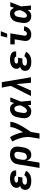

<svg xmlns="http://www.w3.org/2000/svg" viewBox="1892 -2692 1015 4840"><g transform="rotate(-90 2400.0 -272.5)"><path d="M262 8Q233 8 204 5Q175 2 148.5 -6Q122 -14 98.5 -28.5Q75 -43 58.5 -65Q42 -87 36 -115Q30 -143 35 -172Q38 -190 46 -207.5Q54 -225 68 -238Q82 -251 99.5 -260Q117 -269 134 -275Q121 -284 109.5 -295Q98 -306 92 -320.5Q86 -335 85 -352Q84 -369 87 -386Q91 -410 102.5 -432.5Q114 -455 133.5 -472Q153 -489 175.5 -500Q198 -511 222 -517.5Q246 -524 270 -526Q294 -528 317 -528Q343 -528 367.5 -525.5Q392 -523 415.5 -517Q439 -511 461 -499.5Q483 -488 498 -470.5Q513 -453 519.5 -429Q526 -405 522 -380L520 -373H388L389 -374Q391 -388 381.5 -397Q372 -406 360 -410.5Q348 -415 335 -416.5Q322 -418 308 -418Q295 -418 281 -416Q267 -414 254 -409Q241 -404 230 -393Q219 -382 217 -369Q215 -360 219 -352Q223 -344 229.5 -339Q236 -334 244.5 -331.5Q253 -329 262 -327.5Q271 -326 280 -325.5Q289 -325 298 -325H364L345 -216H279Q268 -216 256.5 -215.5Q245 -215 234 -212.5Q223 -210 211.5 -206Q200 -202 190 -195.5Q180 -189 173 -179Q166 -169 164 -158Q162 -146 167 -135.5Q172 -125 181 -119Q190 -113 201 -109.5Q212 -106 224 -104Q236 -102 247.5 -101.5Q259 -101 271 -101Q290 -101 309 -103.5Q328 -106 346 -114.5Q364 -123 379.5 -137Q395 -151 402 -169L513 -125Q504 -102 487.5 -81.5Q471 -61 450.5 -45.5Q430 -30 406.5 -19.5Q383 -9 359 -3Q335 3 310.5 5.5Q286 8 262 8Z M587 215 678 -334Q682 -361 692 -388Q702 -415 719.5 -438.5Q737 -462 760.5 -480Q784 -498 811 -509Q838 -520 865.5 -524Q893 -528 920 -528Q952 -528 983 -522.5Q1014 -517 1040.5 -502Q1067 -487 1086.5 -463.5Q1106 -440 1115.5 -411Q1125 -382 1125 -350Q1125 -318 1120 -286L1104 -186Q1100 -163 1093.5 -139.5Q1087 -116 1076 -94Q1065 -72 1048.5 -52.5Q1032 -33 1011 -18.5Q990 -4 966 2Q942 8 919 8Q891 8 866 0.5Q841 -7 821.5 -23.5Q802 -40 791 -63Q780 -86 774 -111L720 215ZM862 -102Q882 -102 902 -109Q922 -116 937.5 -130.5Q953 -145 961.5 -164.5Q970 -184 973 -204L990 -304Q993 -324 992.5 -344.5Q992 -365 983.5 -382Q975 -399 957.5 -408.5Q940 -418 920 -418Q900 -418 880 -411Q860 -404 844.5 -389.5Q829 -375 820 -355.5Q811 -336 808 -316L794 -232Q792 -217 791 -202Q790 -187 791.5 -173Q793 -159 798 -146Q803 -133 811.5 -122.5Q820 -112 833.5 -107Q847 -102 862 -102Z M1457 215H1324L1363 -18Q1369 -59 1366.5 -100Q1364 -141 1357.5 -180Q1351 -219 1340.5 -257Q1330 -295 1316.5 -331.5Q1303 -368 1286.5 -403Q1270 -438 1251 -471L1363 -528Q1386 -491 1405 -451.5Q1424 -412 1439 -371Q1454 -330 1466.5 -287.5Q1479 -245 1487 -201Q1506 -233 1524.5 -265.5Q1543 -298 1559.5 -331.5Q1576 -365 1589.5 -399Q1603 -433 1609 -468L1618 -520H1751L1742 -468Q1737 -437 1725.5 -406Q1714 -375 1700.5 -345Q1687 -315 1671 -285.5Q1655 -256 1638 -227Q1621 -198 1603.5 -169Q1586 -140 1568 -112Q1550 -84 1531 -56Q1512 -28 1493 0Z M2021 8Q1990 8 1961.5 1.5Q1933 -5 1909 -21Q1885 -37 1869.5 -61Q1854 -85 1846.5 -113.5Q1839 -142 1839.5 -172.5Q1840 -203 1845 -234L1862 -334Q1866 -360 1874.5 -385Q1883 -410 1897.5 -433.5Q1912 -457 1933 -475.5Q1954 -494 1979 -506.5Q2004 -519 2029.5 -523.5Q2055 -528 2081 -528Q2106 -528 2129 -521Q2152 -514 2169.5 -499.5Q2187 -485 2200 -466Q2213 -447 2221 -425Q2229 -449 2237.5 -472.5Q2246 -496 2255 -520H2365Q2338 -453 2312 -385Q2286 -317 2258 -250Q2265 -188 2270 -125Q2275 -62 2281 0H2171Q2170 -20 2170 -40.5Q2170 -61 2169 -82Q2156 -63 2140 -46.5Q2124 -30 2105 -17.5Q2086 -5 2064 1.5Q2042 8 2021 8ZM2022 -102Q2040 -102 2058 -111Q2076 -120 2089 -134Q2102 -148 2113 -164.5Q2124 -181 2132.5 -198Q2141 -215 2149 -232.5Q2157 -250 2164 -267Q2163 -283 2161 -299Q2159 -315 2155.5 -330.5Q2152 -346 2147 -361Q2142 -376 2133.5 -389Q2125 -402 2111.5 -410Q2098 -418 2081 -418Q2064 -418 2046.5 -408.5Q2029 -399 2018 -384Q2007 -369 2001 -351.5Q1995 -334 1992 -316L1975 -216Q1973 -204 1972.5 -192Q1972 -180 1972.5 -168Q1973 -156 1975.5 -144.5Q1978 -133 1984 -123.5Q1990 -114 2000 -108Q2010 -102 2022 -102Z M2537 0H2398L2653 -504L2642 -575Q2636 -615 2628 -655.5Q2620 -696 2609 -735H2748L2761 -658L2872 0H2733L2700 -365Z M3262 8Q3233 8 3204 5Q3175 2 3148.5 -6Q3122 -14 3098.5 -28.5Q3075 -43 3058.5 -65Q3042 -87 3036 -115Q3030 -143 3035 -172Q3038 -190 3046 -207.5Q3054 -225 3068 -238Q3082 -251 3099.5 -260Q3117 -269 3134 -275Q3121 -284 3109.5 -295Q3098 -306 3092 -320.5Q3086 -335 3085 -352Q3084 -369 3087 -386Q3091 -410 3102.5 -432.5Q3114 -455 3133.5 -472Q3153 -489 3175.5 -500Q3198 -511 3222 -517.5Q3246 -524 3270 -526Q3294 -528 3317 -528Q3343 -528 3367.5 -525.5Q3392 -523 3415.5 -517Q3439 -511 3461 -499.5Q3483 -488 3498 -470.5Q3513 -453 3519.5 -429Q3526 -405 3522 -380L3520 -373H3388L3389 -374Q3391 -388 3381.5 -397Q3372 -406 3360 -410.5Q3348 -415 3335 -416.5Q3322 -418 3308 -418Q3295 -418 3281 -416Q3267 -414 3254 -409Q3241 -404 3230 -393Q3219 -382 3217 -369Q3215 -360 3219 -352Q3223 -344 3229.5 -339Q3236 -334 3244.5 -331.5Q3253 -329 3262 -327.5Q3271 -326 3280 -325.5Q3289 -325 3298 -325H3364L3345 -216H3279Q3268 -216 3256.5 -215.5Q3245 -215 3234 -212.5Q3223 -210 3211.5 -206Q3200 -202 3190 -195.5Q3180 -189 3173 -179Q3166 -169 3164 -158Q3162 -146 3167 -135.5Q3172 -125 3181 -119Q3190 -113 3201 -109.5Q3212 -106 3224 -104Q3236 -102 3247.5 -101.5Q3259 -101 3271 -101Q3290 -101 3309 -103.5Q3328 -106 3346 -114.5Q3364 -123 3379.5 -137Q3395 -151 3402 -169L3513 -125Q3504 -102 3487.5 -81.5Q3471 -61 3450.5 -45.5Q3430 -30 3406.5 -19.5Q3383 -9 3359 -3Q3335 3 3310.5 5.5Q3286 8 3262 8Z M3954 8Q3928 8 3903 3.5Q3878 -1 3856.5 -13Q3835 -25 3819 -43.5Q3803 -62 3795 -85.5Q3787 -109 3786.5 -135Q3786 -161 3791 -187L3828 -410H3701V-520H3979L3921 -169Q3919 -156 3920 -143.5Q3921 -131 3928 -121Q3935 -111 3946.5 -106.5Q3958 -102 3971 -102Q3985 -102 3999 -108.5Q4013 -115 4022.5 -126.5Q4032 -138 4037.5 -151.5Q4043 -165 4045 -179L4157 -170Q4153 -147 4144 -124Q4135 -101 4121 -80Q4107 -59 4088.5 -41.5Q4070 -24 4048 -12.5Q4026 -1 4001.5 3.5Q3977 8 3954 8ZM3873 -600 3914 -760H4033L3970 -600Z M4421 8Q4390 8 4361.5 1.5Q4333 -5 4309 -21Q4285 -37 4269.5 -61Q4254 -85 4246.5 -113.5Q4239 -142 4239.5 -172.5Q4240 -203 4245 -234L4262 -334Q4266 -360 4274.5 -385Q4283 -410 4297.5 -433.5Q4312 -457 4333 -475.5Q4354 -494 4379 -506.5Q4404 -519 4429.5 -523.5Q4455 -528 4481 -528Q4506 -528 4529 -521Q4552 -514 4569.5 -499.5Q4587 -485 4600 -466Q4613 -447 4621 -425Q4629 -449 4637.5 -472.5Q4646 -496 4655 -520H4765Q4738 -453 4712 -385Q4686 -317 4658 -250Q4665 -188 4670 -125Q4675 -62 4681 0H4571Q4570 -20 4570 -40.5Q4570 -61 4569 -82Q4556 -63 4540 -46.5Q4524 -30 4505 -17.5Q4486 -5 4464 1.5Q4442 8 4421 8ZM4422 -102Q4440 -102 4458 -111Q4476 -120 4489 -134Q4502 -148 4513 -164.5Q4524 -181 4532.5 -198Q4541 -215 4549 -232.5Q4557 -250 4564 -267Q4563 -283 4561 -299Q4559 -315 4555.5 -330.5Q4552 -346 4547 -361Q4542 -376 4533.5 -389Q4525 -402 4511.5 -410Q4498 -418 4481 -418Q4464 -418 4446.5 -408.5Q4429 -399 4418 -384Q4407 -369 4401 -351.5Q4395 -334 4392 -316L4375 -216Q4373 -204 4372.5 -192Q4372 -180 4372.5 -168Q4373 -156 4375.5 -144.5Q4378 -133 4384 -123.5Q4390 -114 4400 -108Q4410 -102 4422 -102Z"/></g></svg>

Font: Iosevka Extrabold Extended
Style: Italic
Weight: 800
Width: 7
Italic angle: -9°
Monospace: yes
Designer: Belleve Invis
Foundry: Belleve Invis
Version: Version 32.5.0; ttfautohint (v1.8.4)